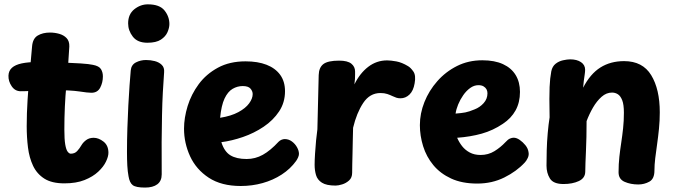

<svg xmlns="http://www.w3.org/2000/svg" viewBox="-20 -825 3051 867"><path d="M124.8 -615Q127.6 -651 150.3 -664.5Q173 -678 205.6 -678Q226.9 -678 247.2 -672.3Q267.6 -666.7 280.7 -653Q293.8 -639.3 293 -615Q288.8 -534.1 279.7 -440Q270.6 -345.9 270.6 -240Q270.6 -196.1 274.6 -172.6Q278.6 -149 285.6 -140Q292.6 -131 299.6 -131Q317.6 -131 328.6 -143Q339.6 -155 347.6 -169Q355.3 -182.3 369.2 -192.6Q383.1 -202.8 402.9 -202.8Q425.3 -202.8 447.4 -185.6Q469.6 -168.3 469.6 -135.1Q469.6 -118.4 458.6 -95.4Q447.7 -72.3 423.7 -49.8Q399.7 -27.2 361.9 -12.1Q324.2 3 270.7 3Q213.9 3 180.3 -18.4Q146.7 -39.8 129.3 -76.4Q112 -113.1 106.3 -159.3Q100.6 -205.4 100.6 -255Q100.6 -313 104.6 -375.7Q108.6 -438.4 114.6 -500.2Q120.6 -562 124.8 -615ZM73.6 -413Q48 -413 32.7 -435.6Q17.4 -458.1 18.2 -483.4Q19 -505.6 34.1 -519.1Q49.2 -532.6 78.4 -538.8Q107.7 -545 150.6 -545Q203.4 -545 254.4 -543.1Q305.4 -541.2 344.2 -538.6Q383 -536 399.6 -532.2Q427.4 -526.9 436 -512.7Q444.6 -498.6 444.6 -480.1Q444.6 -452.2 432.5 -429.2Q420.4 -406.1 392.6 -406.1Q376.6 -406.1 337.7 -412.1Q298.8 -418 221.6 -418Q183.7 -418 160.6 -417Q137.4 -416 118.5 -414.5Q99.6 -413 73.6 -413Z M570.4 -507Q572.8 -532.4 593.8 -543.2Q614.8 -554 639.3 -554Q659.9 -554 678.9 -549.1Q698 -544.2 710.4 -532.1Q722.9 -520 721.1 -499Q717.9 -455.7 715.3 -408Q712.7 -360.3 711.6 -304.8Q710.4 -249.2 709.9 -183.3Q709.4 -117.4 710.2 -37.7Q710.2 -7.7 690.4 7.2Q670.6 22 635.1 22Q594 22 579.6 11.2Q565.2 0.4 560.4 -29Q556.4 -50 554.9 -77Q553.4 -104 553.4 -139Q553.4 -192.8 555.2 -246.4Q556.9 -300 559.5 -349.4Q562.1 -398.8 565 -439.4Q567.9 -480.1 570.4 -507ZM558.6 -719.4Q558.6 -760.8 586.4 -783.1Q614.3 -805.4 647.6 -805.4Q700.7 -805.4 722.8 -777.8Q744.9 -750.2 744.9 -716.4Q744.9 -699.6 736.4 -679.9Q727.9 -660.2 706.6 -646.1Q685.2 -632 645.6 -632Q601.2 -632 579.9 -659.3Q558.6 -686.7 558.6 -719.4Z M811 -244Q811 -293 827.3 -346.2Q843.7 -399.3 877.4 -445Q911.2 -490.7 964 -519.3Q1016.8 -548 1088.9 -548Q1143.9 -548 1183.6 -532.6Q1223.3 -517.1 1245.2 -487.1Q1267 -457 1267 -413Q1267 -362 1240.3 -321.8Q1213.6 -281.7 1170.4 -252.6Q1127.2 -223.6 1076.9 -206.3Q1026.6 -189 979.6 -183Q992.8 -140.6 1020.2 -123.8Q1047.7 -107 1093.7 -107Q1132.7 -107 1166.8 -126Q1201 -145 1238 -185Q1244 -191 1251.5 -194Q1259 -197 1266 -197Q1283.4 -197 1298 -186.3Q1312.6 -175.6 1321.3 -159.9Q1330 -144.3 1330 -130Q1330 -123 1326 -114Q1322 -105 1317 -98Q1291 -62 1251.9 -36.7Q1212.9 -11.4 1165.8 1.7Q1118.8 14.9 1066.9 14.9Q979.8 14.9 922.8 -22.4Q865.9 -59.7 838.4 -119.3Q811 -179 811 -244ZM974 -293.1Q1023.7 -301 1056.2 -318.6Q1088.8 -336.1 1104.9 -358.1Q1121 -380.1 1121 -400.1Q1121 -413.4 1111 -424.9Q1101 -436.4 1076 -436.4Q1051.7 -436.4 1030.1 -423.7Q1008.6 -411 994 -380.1Q979.4 -349.2 974 -293.1Z M1419.1 -485.9Q1420.1 -520.1 1440.3 -535.7Q1460.6 -551.2 1511.4 -551.2Q1549.7 -551.2 1566.6 -537.4Q1583.4 -523.7 1583.4 -502.1Q1583.4 -496.1 1583.4 -487.4Q1583.4 -478.7 1582.9 -468.3Q1582.4 -458 1580.4 -444Q1604.8 -494 1642.7 -523.2Q1680.6 -552.3 1728.1 -552.3Q1744.1 -552.3 1769.4 -547.8Q1794.8 -543.2 1822.8 -526.2Q1834.8 -519.2 1846.8 -501.8Q1858.8 -484.4 1852.3 -448.7Q1846.7 -415 1829.1 -398.1Q1811.6 -381.1 1788.1 -381.1Q1778.1 -381.1 1769.6 -383.9Q1761.1 -386.8 1752.3 -391Q1741.6 -396.2 1728.6 -400.6Q1715.7 -404.9 1697.9 -404.9Q1649.8 -404.9 1620.1 -360Q1590.4 -315.1 1574.4 -248Q1573.4 -214 1572.9 -184.5Q1572.4 -155 1571.8 -129.9Q1571.2 -104.9 1570.7 -83.4Q1570.2 -61.9 1570.2 -44.9Q1570.2 -22.6 1556.3 -10.1Q1542.4 2.4 1524.9 7.7Q1507.4 13 1495.4 13Q1454 13 1433.7 0Q1413.3 -13 1407 -34.5Q1400.7 -56 1400.7 -81Q1400.7 -101 1402.6 -131Q1404.4 -161 1407.3 -191Q1410.2 -221 1413.2 -241Z M2135.2 3.9Q2066.2 3.9 2017 -18.9Q1967.8 -41.7 1936.6 -79.6Q1905.4 -117.4 1890.7 -164.7Q1876 -212 1876 -260Q1876 -312.6 1896.5 -364.1Q1917 -415.7 1954.7 -458.4Q1992.3 -501.2 2043.8 -527Q2095.3 -552.8 2158.1 -552.8Q2213.6 -552.8 2251.5 -535.3Q2289.4 -517.8 2308.7 -485.8Q2328 -453.9 2328 -410Q2328 -362.6 2308.2 -326.6Q2288.3 -290.7 2251.1 -266.1Q2206.3 -235.8 2155.2 -221.5Q2104 -207.2 2044.3 -202.9Q2053.1 -182.4 2066.8 -164.9Q2080.6 -147.4 2101.3 -136.3Q2122 -125.2 2150.1 -125.2Q2184.8 -125.2 2212.7 -142.4Q2240.6 -159.7 2262.4 -183Q2273.9 -195.7 2282.9 -199.4Q2292 -203.2 2299 -203.2Q2312.6 -203.2 2326.8 -193.3Q2341.1 -183.4 2352.6 -169.2Q2364 -154.9 2366.3 -139.8Q2369.7 -125.6 2363.2 -111.8Q2356.7 -98.1 2349.7 -91.1Q2312.7 -51.1 2257.3 -23.6Q2202 3.9 2135.2 3.9ZM2037.2 -312.1Q2064 -314.1 2081.3 -317.4Q2098.6 -320.8 2123.1 -331.1Q2146.8 -340.2 2164 -359.3Q2181.2 -378.3 2181.2 -404Q2181.2 -414.1 2176.7 -422.1Q2172.1 -430.1 2163.1 -435.3Q2154.1 -440.4 2140.3 -440.4Q2120.8 -440.4 2103.1 -427.6Q2085.3 -414.7 2071.7 -395Q2058 -375.3 2048.9 -353.3Q2039.9 -331.2 2037.2 -312.1Z M2469.4 -503Q2474 -525.3 2488.8 -537Q2503.6 -548.7 2522.4 -552.8Q2541.2 -557 2554.7 -557Q2585.1 -557 2603.7 -544.3Q2622.2 -531.7 2622.2 -510Q2622.2 -501.1 2620.2 -487.9Q2618.2 -474.8 2616.2 -459.9Q2614.2 -445 2613.2 -429Q2645.4 -491.4 2691.1 -520.2Q2736.8 -549 2798.2 -549Q2881.9 -549 2920.6 -485.5Q2959.3 -422 2959.3 -318Q2959.3 -280 2955.7 -243.9Q2952.1 -207.8 2947.3 -174.2Q2942.4 -140.7 2938.8 -110.4Q2935.2 -80.2 2935.2 -55Q2935.2 -17.4 2912.3 -4.7Q2889.3 8 2862.2 8Q2827.9 8 2800.6 -3.9Q2773.2 -15.9 2773.2 -47Q2773.2 -84 2776.8 -116.6Q2780.4 -149.1 2785.3 -180.9Q2790.1 -212.7 2793.7 -245.8Q2797.3 -279 2797.3 -316Q2797.3 -352.4 2789.8 -372Q2782.2 -391.6 2770.2 -399.3Q2758.1 -407 2743.8 -407Q2718 -407 2696.4 -387.8Q2674.8 -368.7 2657.7 -339.2Q2640.7 -309.8 2628.8 -278Q2628.8 -203 2626 -143.4Q2623.2 -83.9 2622.8 -50Q2622.6 -20.9 2593.8 -7.4Q2565 6 2524.8 6Q2478.7 6 2463.2 -19Q2447.8 -44 2447.8 -77Q2447.8 -107.4 2448.8 -145.8Q2449.8 -184.1 2453.3 -223.8Q2456.8 -263.6 2461.8 -295Q2460.8 -345 2460.8 -377.7Q2460.8 -410.3 2461.8 -431.9Q2462.8 -453.6 2464.5 -469.7Q2466.2 -485.8 2469.4 -503Z"/></svg>

Font: Playpen Sans
Style: Regular
Weight: 400
Designer: Laura Meseguer, Veronika Burian, José Scaglione, Kostas Bartsokas, Vera Evstafieva, Tom Grace, Yorlmar Campos
Foundry: TypeTogether
Version: Version 2.000